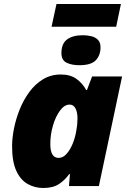

<svg xmlns="http://www.w3.org/2000/svg" viewBox="-20 -939 647 969"><path d="M198.2 9.8Q155.8 9.8 119.9 -10.3Q84 -30.3 62.5 -76.4Q41 -122.6 41 -201.2Q41 -241.7 50.5 -290Q60.1 -338.4 79.3 -386.5Q98.6 -434.6 127.9 -474.6Q157.2 -514.6 197 -538.8Q236.8 -563 287.1 -563Q334.5 -563 364.7 -541.7Q395 -520.5 415 -484.9H418.9L444.8 -553.2H596.2L479 0H328.1L333 -60.1H329.1Q307.1 -29.3 277.1 -9.8Q247.1 9.8 198.2 9.8ZM275.9 -142.1Q297.4 -142.1 315.4 -161.9Q333.5 -181.6 346.4 -212.9Q359.4 -244.1 365.2 -279.8Q371.1 -310.1 371.1 -340.8Q371.1 -372.6 361.1 -391.8Q351.1 -411.1 331.1 -411.1Q305.2 -411.1 283 -381.1Q260.7 -351.1 247.3 -305.4Q233.9 -259.8 233.9 -211.9Q233.9 -142.1 275.9 -142.1ZM240.2 -804.2 265.1 -918.9H590.3L566.4 -804.2ZM380.4 -609.9Q341.8 -609.9 315.9 -622.6Q290 -635.3 290 -670.9Q290 -718.8 318.6 -740Q347.2 -761.2 398.4 -761.2Q419.9 -761.2 440.4 -756.3Q460.9 -751.5 474.1 -738.3Q487.3 -725.1 487.3 -700.2Q487.3 -660.2 463.6 -635Q439.9 -609.9 380.4 -609.9Z"/></svg>

Font: Open Sans ExtraBold
Style: Italic
Weight: 800
Italic angle: -12°
Designer: Monotype Design Team
Foundry: Monotype Imaging Inc.
Version: Version 3.000; ttfautohint (v1.8.4)